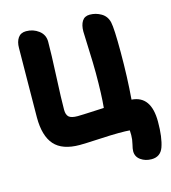

<svg xmlns="http://www.w3.org/2000/svg" viewBox="-130 -800 1000 1122"><g transform="rotate(-15 370.0 -238.5)"><path d="M647.9 217.8Q610.4 217.8 582.8 198.2Q555.2 178.7 555.2 145Q555.2 130.9 562 104Q568.8 77.1 568.8 50.8Q568.8 31.7 567.9 22Q546.9 20 502 20Q459.5 20 377.4 24.4Q295.4 28.8 264.2 28.8Q158.7 28.8 110.8 -25.4Q63 -79.6 63 -190.9Q63 -262.7 64.9 -408.7Q66.9 -554.7 66.9 -610.8Q66.9 -647.9 83 -671.4Q99.1 -694.8 131.8 -694.8Q174.8 -694.8 208 -669.7Q241.2 -644.5 241.2 -602.1Q241.2 -532.7 234.6 -394Q228 -255.4 228 -193.8Q228 -163.6 242.4 -150.4Q256.8 -137.2 295.9 -137.2Q319.3 -137.2 455.1 -144Q462.9 -220.7 462.9 -354Q462.9 -409.2 459 -499.5Q455.1 -589.8 455.1 -606Q455.1 -645 470 -668.5Q484.9 -691.9 516.1 -691.9Q552.7 -691.9 584.7 -673.3Q616.7 -654.8 626 -616.2Q634.8 -577.6 634.8 -433.1Q634.8 -282.2 624 -148.9Q740.2 -141.1 740.2 15.1Q740.2 110.8 720.2 167Q701.7 217.8 647.9 217.8Z"/></g></svg>

Font: Shantell Sans Bouncy
Style: Regular
Weight: 800
Designer: Stephen Nixon, Anya Danilova, Shantell Martin
Foundry: Arrow Type
Version: Version 1.006;[9816181b4]